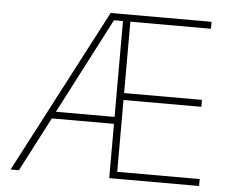

<svg xmlns="http://www.w3.org/2000/svg" viewBox="-51 -769 992 828"><g transform="rotate(5 445.0 -355.0)"><path d="M24 0 395 -710H832V-680H483V-371H820V-341H483V-30H840V0H451V-235H182L60 0ZM451 -265V-680H412L197 -265Z"/></g></svg>

Font: Geist Thin
Style: Regular
Weight: 400
Designer: Basement.studio, Andrés Briganti, Mateo Zaragoza
Foundry: Basement.studio, Vercel, Andrés Briganti, Guido Ferreyra, Mateo Zaragoza
Version: Version 1.401